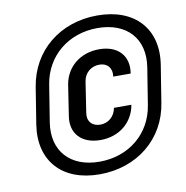

<svg xmlns="http://www.w3.org/2000/svg" viewBox="-73 -810 747 771"><g transform="rotate(-10 300.0 -425.0)"><path d="M273 -110C426 -110 544 -206 566 -350L590 -500C613 -644 526 -740 373 -740C220 -740 103 -644 80 -500L56 -350C34 -206 120 -110 273 -110ZM281 -160C162 -160 93 -236 111 -350L135 -500C153 -614 246 -690 365 -690C485 -690 553 -614 535 -500L511 -350C493 -236 401 -160 281 -160ZM300 -245C376 -245 434 -292 446 -363H375C369 -329 343 -306 310 -306C276 -306 256 -329 262 -363L281 -487C286 -521 313 -544 347 -544C380 -544 399 -521 394 -487H465C477 -558 433 -605 357 -605C280 -605 222 -558 210 -487L191 -363C179 -292 223 -245 300 -245Z"/></g></svg>

Font: JetBrains Mono SemiBold
Style: Italic
Weight: 472
Italic angle: -9°
Monospace: yes
Designer: Philipp Nurullin, Konstantin Bulenkov
Foundry: JetBrains
Version: Version 2.305